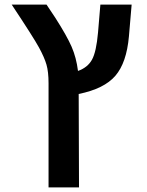

<svg xmlns="http://www.w3.org/2000/svg" viewBox="-20 -626 640 834"><path d="M323.2 188H190.9V-264.2Q190.9 -314 181.9 -345.2Q172.9 -376.5 149.2 -419.9Q125.5 -463.4 30.8 -606H182.1L220.2 -548.8Q270.5 -470.2 291 -423.1Q311.5 -376 318.8 -317.9Q360.4 -332.5 379.4 -366.5Q398.4 -400.4 405.8 -484.9L416 -606H551.8L540 -467.8Q529.8 -353.5 481.2 -296.9Q432.6 -240.2 321.8 -217.8Z"/></svg>

Font: Cousine
Style: Bold
Weight: 700
Monospace: yes
Designer: Steve Matteson
Foundry: Ascender Corporation
Version: Version 1.20